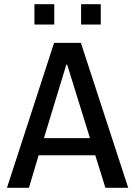

<svg xmlns="http://www.w3.org/2000/svg" viewBox="-20 -889 640 909"><path d="M13 0 236 -686H363L587 0H479L431 -154H163L117 0ZM294 -583 188 -235H406L298 -583ZM143 -773V-869H237V-773ZM364 -773V-869H457V-773Z"/></svg>

Font: Chivo Mono
Style: Regular
Weight: 400
Monospace: yes
Designer: Hector Gatti
Foundry: Omnibus-Type
Version: Version 1.008; ttfautohint (v1.8.4.7-5d5b)